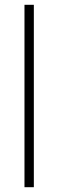

<svg xmlns="http://www.w3.org/2000/svg" viewBox="-20 -873 242 800"><path d="M121 -93H82V-853H121Z"/></svg>

Font: Noto Sans Telugu UI SemiCondensed ExtraLight
Style: Regular
Weight: 200
Width: 4
Designer: Jelle Bosma - Monotype Design Team
Foundry: Monotype Imaging Inc.
Version: Version 2.005; ttfautohint (v1.8.4.7-5d5b)